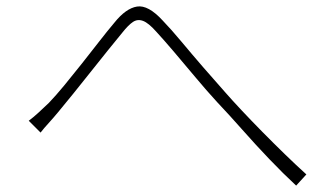

<svg xmlns="http://www.w3.org/2000/svg" viewBox="-20 -634 1040 601"><path d="M70 -256Q86 -268 100.5 -281.5Q115 -295 133 -312Q155 -335 181 -366.5Q207 -398 235.5 -434Q264 -470 290 -503.5Q316 -537 338 -563Q374 -608 409 -613.5Q444 -619 489 -570Q516 -542 548.5 -503Q581 -464 616.5 -423Q652 -382 685 -345Q706 -321 736.5 -288.5Q767 -256 801.5 -221Q836 -186 871.5 -151.5Q907 -117 939 -88L907 -53Q867 -90 823.5 -135.5Q780 -181 738.5 -228Q697 -275 660 -314Q626 -351 591 -393Q556 -435 524 -472.5Q492 -510 469 -535Q445 -562 428 -568.5Q411 -575 396.5 -565.5Q382 -556 363 -532Q343 -508 317 -475.5Q291 -443 263.5 -408.5Q236 -374 209.5 -341Q183 -308 162 -283Q148 -266 132.5 -249Q117 -232 107 -219Z"/></svg>

Font: Noto Sans KR ExtraLight
Style: Regular
Weight: 250
Designer: Ryoko NISHIZUKA  (kana, bopomofo & ideographs); Paul D. Hunt (Latin, Greek & Cyrillic); Sandoll Communications , Soo-you
Foundry: Adobe
Version: Version 2.004-H2;hotconv 1.0.118;makeotfexe 2.5.65603